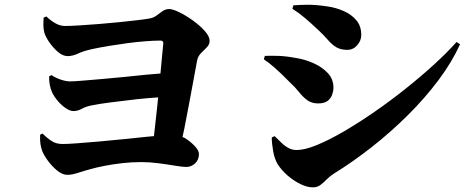

<svg xmlns="http://www.w3.org/2000/svg" viewBox="-20 -771 2040 828"><path d="M180 -700Q200 -681 220 -670Q240 -659 260 -659Q284 -659 323 -661.5Q362 -664 407 -667.5Q452 -671 495.5 -675.5Q539 -680 573 -684Q607 -688 623 -691Q642 -694 655 -704Q668 -714 681 -723Q694 -732 710 -732Q725 -732 753.5 -718Q782 -704 812 -682.5Q842 -661 863 -637.5Q884 -614 884 -595Q884 -579 872 -567L847 -542Q834 -529 830 -510Q825 -482 816 -434Q807 -386 796.5 -329Q786 -272 775 -217Q771 -198 767 -180Q771 -179 775 -177Q800 -162 819 -142Q838 -122 838 -107Q838 -82 821.5 -66.5Q805 -51 783 -51Q767 -51 734.5 -56.5Q702 -62 663.5 -67Q625 -72 589 -72Q548 -72 508 -67.5Q468 -63 432 -56Q396 -49 368 -41Q342 -34 316 -25.5Q290 -17 270 -17Q249 -17 226.5 -35.5Q204 -54 186.5 -78Q169 -102 162 -120Q157 -134 154.5 -149.5Q152 -165 153 -190L163 -195Q185 -174 204 -162Q223 -150 250 -150Q271 -150 311.5 -153Q352 -156 404 -160.5Q456 -165 509.5 -170.5Q563 -176 611 -181Q628 -182 644 -184Q644 -188 645 -194Q651 -243 657 -302Q659 -326 662 -351Q616 -348 569 -343Q508 -336 457.5 -329.5Q407 -323 378 -317Q351 -312 333 -302Q315 -292 297 -292Q282 -292 263.5 -304.5Q245 -317 229 -336Q213 -355 205 -372Q198 -387 194.5 -406Q191 -425 192 -442L202 -447Q222 -434 244 -427Q266 -420 282 -420Q298 -420 334 -423Q370 -426 417 -430Q464 -434 514.5 -439Q565 -444 612 -449Q645 -452 672 -454Q675 -489 678 -519Q682 -563 684 -582Q685 -590 681 -593Q678 -596 673 -596Q644 -596 606 -593Q568 -590 527 -584.5Q486 -579 447 -572.5Q408 -566 376 -559Q340 -551 316.5 -540Q293 -529 272 -529Q251 -529 230 -547Q209 -565 192.5 -589Q176 -613 171 -631Q167 -648 167 -663.5Q167 -679 168 -695Z M1949 -590 1964 -580Q1929 -503 1871 -425.5Q1813 -348 1739 -274.5Q1665 -201 1583.5 -137Q1502 -73 1421 -23Q1402 -11 1388.5 3Q1375 17 1361.5 27Q1348 37 1329 37Q1305 37 1276 23Q1247 9 1221 -13.5Q1195 -36 1178 -62Q1164 -85 1158 -119Q1152 -153 1152 -178L1164 -184L1188 -161Q1202 -146 1220 -135Q1238 -124 1259 -124Q1294 -124 1346.5 -145.5Q1399 -167 1462.5 -204Q1526 -241 1594 -288Q1662 -335 1728 -387.5Q1794 -440 1851 -492Q1908 -544 1949 -590ZM1118 -515 1122 -530Q1149 -531 1181 -530Q1213 -529 1256 -521Q1295 -515 1332 -498.5Q1369 -482 1393.5 -456Q1418 -430 1418 -393Q1418 -379 1412.5 -363Q1407 -347 1393 -336Q1379 -325 1352 -325Q1324 -325 1305 -339Q1286 -353 1269.5 -374Q1253 -395 1230 -416Q1193 -454 1165 -478.5Q1137 -503 1118 -515ZM1241 -733 1245 -748Q1268 -750 1305 -750.5Q1342 -751 1394 -743Q1429 -738 1462 -723.5Q1495 -709 1516.5 -684Q1538 -659 1538 -620Q1538 -596 1520.5 -576Q1503 -556 1478 -556Q1449 -556 1430 -567.5Q1411 -579 1393.5 -599.5Q1376 -620 1349 -645Q1318 -674 1292.5 -695.5Q1267 -717 1241 -733Z"/></svg>

Font: Early Summer Mincho Heavy
Style: Regular
Weight: 900
Designer: GuiWonder
Version: Version 1.002